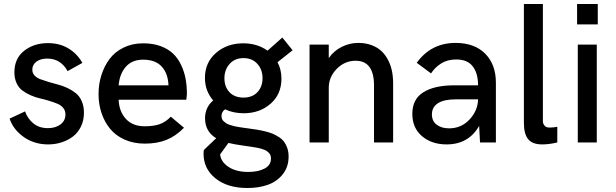

<svg xmlns="http://www.w3.org/2000/svg" viewBox="-20 -710 3072 957"><path d="M220.2 9.8Q150.4 9.8 98.1 -27.3Q45.9 -64.5 27.8 -118.7L105 -154.8Q117.2 -119.1 146 -95.2Q174.8 -71.3 218.8 -71.3Q256.8 -71.3 281.5 -89.8Q306.2 -108.4 306.2 -139.2Q306.2 -158.2 295.2 -171.9Q284.2 -185.5 266.4 -192.9Q248.5 -200.2 225.6 -207.3Q202.6 -214.4 179 -219.7Q155.3 -225.1 132.3 -235.4Q109.4 -245.6 91.6 -258.8Q73.7 -272 62.7 -295.4Q51.8 -318.8 51.8 -349.6Q51.8 -418.5 100.3 -456.8Q148.9 -495.1 219.2 -495.1Q277.3 -495.1 321.3 -468.5Q365.2 -441.9 390.6 -396.5L316.9 -355.5Q282.2 -418 215.8 -418Q181.6 -418 161.4 -402.6Q141.1 -387.2 141.1 -362.8Q141.1 -346.2 152.1 -334Q163.1 -321.8 181.2 -315.2Q199.2 -308.6 222.4 -301.5Q245.6 -294.4 269.8 -288.3Q293.9 -282.2 317.1 -271Q340.3 -259.8 358.4 -245.1Q376.5 -230.5 387.5 -205.6Q398.4 -180.7 398.4 -147.9Q398.4 -109.4 383.1 -78.4Q367.7 -47.4 342.3 -28.6Q316.9 -9.8 285.6 0Q254.4 9.8 220.2 9.8Z M702.1 5.9Q646 5.9 601.1 -14.2Q556.2 -34.2 528.3 -68.6Q500.5 -103 485.8 -147Q471.2 -190.9 471.2 -241.2Q471.2 -290.5 485.4 -335.4Q499.5 -380.4 526.1 -416Q552.7 -451.7 596.2 -472.9Q639.6 -494.1 693.8 -494.1Q742.7 -494.1 780.8 -480Q818.8 -465.8 843.3 -442.1Q867.7 -418.5 883.3 -385Q898.9 -351.6 905.3 -316.2Q911.6 -280.8 911.6 -239.7L908.7 -212.9H571.3Q573.7 -154.3 607.4 -117.4Q641.1 -80.6 701.2 -80.6Q745.1 -80.6 775.1 -90.8Q805.2 -101.1 831.5 -128.4L897 -73.2Q856 -31.2 809.3 -12.7Q762.7 5.9 702.1 5.9ZM571.3 -284.7H819.8Q817.4 -344.7 785.6 -378.7Q753.9 -412.6 693.8 -412.6Q638.2 -412.6 607.2 -377.2Q576.2 -341.8 571.3 -284.7Z M1222.2 -69.3Q1247.1 -65.9 1263.7 -63.2Q1280.3 -60.5 1303 -54.9Q1325.7 -49.3 1340.3 -43Q1355 -36.6 1371.1 -26.1Q1387.2 -15.6 1396.7 -2.4Q1406.2 10.7 1412.4 29.3Q1418.5 47.9 1418.5 70.3Q1418.5 121.6 1389.9 158Q1361.3 194.3 1316.2 210.7Q1271 227.1 1213.4 227.1Q1113.8 227.1 1054.2 179.2Q994.6 131.3 994.6 56.2Q994.6 46.4 996.1 37.6L1057.6 -21Q1002 -54.2 1002 -121.1Q1002 -174.3 1042.5 -209.5Q1001.5 -256.8 1001.5 -321.8Q1001.5 -398.4 1056.6 -446.3Q1111.8 -494.1 1192.4 -494.1Q1262.2 -494.1 1313.5 -457.5L1387.2 -522.9L1438.5 -459.5L1363.3 -399.9Q1382.8 -363.3 1382.8 -317.9Q1382.8 -240.2 1328.6 -192.9Q1274.4 -145.5 1194.3 -145.5Q1143.6 -145.5 1102.1 -165Q1084 -152.8 1084 -132.3Q1084 -124 1086.7 -116.9Q1089.4 -109.9 1095.9 -104.5Q1102.5 -99.1 1108.4 -95Q1114.3 -90.8 1126.5 -87.2Q1138.7 -83.5 1146.7 -81.3Q1154.8 -79.1 1170.7 -76.7Q1186.5 -74.2 1195.1 -73Q1203.6 -71.8 1222.2 -69.3ZM1098.6 -320.3Q1098.6 -276.9 1124 -250.2Q1149.4 -223.6 1193.8 -223.6Q1237.8 -223.6 1263.2 -250.7Q1288.6 -277.8 1288.6 -320.3Q1288.6 -362.8 1262.9 -391.6Q1237.3 -420.4 1193.8 -420.4Q1150.4 -420.4 1124.5 -391.4Q1098.6 -362.3 1098.6 -320.3ZM1217.3 147Q1267.1 147 1298.8 130.1Q1330.6 113.3 1330.6 80.6Q1330.6 72.3 1328.4 65.2Q1326.2 58.1 1321 52.7Q1315.9 47.4 1310.8 43.5Q1305.7 39.6 1296.1 36.1Q1286.6 32.7 1279.5 30.5Q1272.5 28.3 1259.8 26.1Q1247.1 23.9 1238.5 22.5Q1230 21 1215.1 19Q1200.2 17.1 1191.4 15.6Q1146 9.3 1118.7 2.4L1077.1 59.6Q1081.1 96.7 1118.9 121.8Q1156.7 147 1217.3 147Z M1522.9 0V-487.8H1618.7V-420.4Q1644 -457 1683.6 -476.6Q1723.1 -496.1 1766.1 -496.1Q1802.2 -496.1 1831.8 -485.1Q1861.3 -474.1 1881.1 -455.6Q1900.9 -437 1914.3 -411.1Q1927.7 -385.3 1933.6 -356.2Q1939.5 -327.1 1939.5 -294.9V0H1844.2V-284.2Q1844.2 -407.2 1752.4 -407.2Q1698.2 -407.2 1658.4 -366.7Q1618.7 -326.2 1618.7 -272.5V0Z M2206.1 9.8Q2131.8 9.8 2083.5 -31.2Q2035.2 -72.3 2035.2 -142.6Q2035.2 -215.8 2090.3 -250.2Q2145.5 -284.7 2243.7 -284.7H2362.8Q2362.8 -345.2 2336.2 -379.4Q2309.6 -413.6 2253.9 -413.6Q2210.4 -413.6 2179 -393.8Q2147.5 -374 2128.4 -344.2L2057.1 -397Q2128.9 -496.1 2250.5 -496.1Q2345.7 -496.1 2398.7 -442.1Q2451.7 -388.2 2451.7 -297.9V0H2372.6L2368.2 -82.5Q2315.4 9.8 2206.1 9.8ZM2218.3 -70.3Q2279.3 -70.3 2320.6 -114.7Q2361.8 -159.2 2362.8 -214.8H2251Q2193.4 -214.8 2163.1 -195.6Q2132.8 -176.3 2132.8 -139.6Q2132.8 -106.4 2156.7 -88.4Q2180.7 -70.3 2218.3 -70.3Z M2682.6 9.8Q2633.8 9.8 2612.5 -16.4Q2591.3 -42.5 2591.3 -97.7V-689.9H2686V-104Q2686 -94.7 2693.6 -84.5Q2701.2 -74.2 2718.8 -74.2Q2739.3 -74.2 2757.8 -78.1V0Q2717.8 9.8 2682.6 9.8Z M2856.4 -588.4V-689.9H2959.5V-588.4ZM2859.9 0V-487.8H2954.6V0Z"/></svg>

Font: HK Grotesk Medium
Style: Regular
Weight: 500
Designer: Alfredo Marco Pradil and Stefan Peev
Foundry: Hanken Design Co.
Version: Version 1.045;PS 001.045;hotconv 1.0.88;makeotf.lib2.5.64775